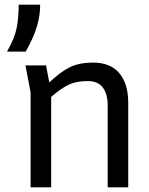

<svg xmlns="http://www.w3.org/2000/svg" viewBox="-20 -802 640 822"><path d="M152 -782Q152 -737 138.5 -690Q125 -643 90 -581H10Q43 -639 51.5 -683Q60 -727 60 -782ZM529 -362V0H441V-350Q441 -400 420 -427.5Q399 -455 356 -455Q307 -455 273.5 -439Q240 -423 199 -387V0H111V-406L89 -522H177L191 -449Q238 -494 278.5 -514Q319 -534 379 -534Q453 -534 491 -488.5Q529 -443 529 -362Z"/></svg>

Font: Amiko
Style: Regular
Weight: 400
Designer: Pablo Impallari, Rodrigo Fuenzalida, Andres Torresi
Foundry: Impallari Type
Version: Version 1.001; ttfautohint (v1.3)